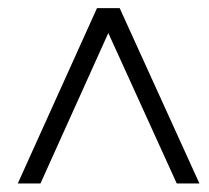

<svg xmlns="http://www.w3.org/2000/svg" viewBox="-20 -689 504 463"><path d="M22.9 -246.6 213.9 -669.4H268.6L460.9 -246.6H406.2L241.2 -609.4L77.6 -246.6Z"/></svg>

Font: Elstob 14pt SemiBold
Style: Italic
Weight: 600
Italic angle: -20°
Designer: Peter S. Baker
Version: Version 1.015